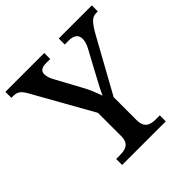

<svg xmlns="http://www.w3.org/2000/svg" viewBox="-190 -868 1021 1021"><g transform="rotate(-45 321.0 -357.0)"><path d="M160 0H488V-45H461C418 -45 383 -54 383 -116V-287L551 -591C585 -651 604 -669 634 -669H646V-714H397V-669H425C464 -669 486 -654 486 -624C486 -609 482 -588 468 -564L406 -449C384 -407 359 -363 347 -334C336 -365 322 -404 299 -444L225 -580C217 -595 208 -615 208 -633C208 -653 219 -669 256 -669H288V-714H-4V-669H9C45 -669 59 -654 80 -616L265 -287V-112C265 -54 229 -45 185 -45H160Z"/></g></svg>

Font: Noto Serif Malayalam Medium
Style: Regular
Weight: 500
Designer: Indian type Foundry, Jelle Bosma, Monotype Design Team
Foundry: Monotype Imaging Inc.
Version: Version 2.104